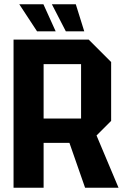

<svg xmlns="http://www.w3.org/2000/svg" viewBox="-20 -887 587 907"><path d="M186 -327H363V-584H186ZM505 -594V-316L436 -247L540 0H382L308 -212H186V0H44V-700H399ZM338 -867 378 -739H291L225 -867ZM185 -867 243 -739H155L71 -867Z"/></svg>

Font: Tektur SemiCondensed SemiBold
Style: Regular
Weight: 600
Width: 4
Designer: Adam Jagosz
Foundry: Adam Jagosz
Version: Version 1.005;gftools[0.9.30]